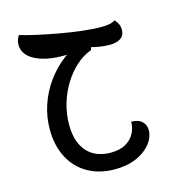

<svg xmlns="http://www.w3.org/2000/svg" viewBox="-147 -730 1250 1333"><g transform="rotate(-15 478.0 -63.5)"><path d="M515 473Q404 473 321.5 426Q239 379 193.5 292.5Q148 206 148 90Q148 -1 176 -84.5Q204 -168 255 -239.5Q306 -311 374.5 -364.5Q443 -418 526 -450L443 -382L365 -381Q328 -381 289 -386Q250 -391 214.5 -402.5Q179 -414 151 -432Q123 -450 106.5 -476Q90 -502 90 -536Q90 -554 95 -568.5Q100 -583 110 -600Q160 -585 232 -569Q304 -553 384.5 -538.5Q465 -524 542 -515Q619 -506 679 -506Q712 -506 736.5 -510.5Q761 -515 779 -527Q796 -506 803.5 -489.5Q811 -473 811 -452Q811 -410 781.5 -390.5Q752 -371 704 -371Q683 -371 654.5 -374Q626 -377 599 -383Q572 -389 554 -396L584 -416L566 -369Q507 -348 456.5 -302Q406 -256 367.5 -193.5Q329 -131 307.5 -58Q286 15 286 92Q286 164 305 214.5Q324 265 356.5 296Q389 327 430 340.5Q471 354 516 354Q581 354 623.5 330Q666 306 687 266.5Q708 227 708 183Q755 183 780.5 204Q806 225 810 258Q814 291 798 328Q782 365 744.5 398Q707 431 650 452Q593 473 515 473Z"/></g></svg>

Font: Lemonada Medium
Style: Regular
Weight: 500
Designer: Mohamed Gaber (Arabic), Eduardo Tunni (Latin)
Foundry: Kief Type Foundry
Version: Version 4.004; ttfautohint (v1.8.2)